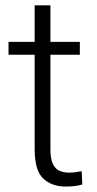

<svg xmlns="http://www.w3.org/2000/svg" viewBox="-20 -684 362 714"><path d="M276.9 -528.3V-480.5H167.5V-128.9Q167.5 -92.3 177 -73.5Q186.5 -54.7 202.4 -48.3Q218.3 -42 236.3 -42Q249.5 -42 261.7 -43.7Q273.9 -45.4 283.7 -47.4L286.1 2Q260.7 9.8 223.6 9.8Q173.3 9.8 141.1 -19.8Q108.9 -49.3 108.9 -128.9V-480.5H11.7V-528.3H108.9V-664.1H167.5V-528.3Z"/></svg>

Font: Vazirmatn RD UI FD ExtraLight
Style: Regular
Weight: 200
Designer: Saber Rastikerdar
Foundry: Saber Rastikerdar
Version: Version 33.003